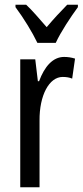

<svg xmlns="http://www.w3.org/2000/svg" viewBox="-20 -786 347 806"><path d="M137 -606H214C235 -652 277 -715 307 -756V-766H262C228 -731 210 -712 176 -672C146 -706 115 -743 90 -766H45V-756C80 -709 116 -650 137 -606ZM249 -547C202 -547 167 -507 144 -445H139L128 -537H65V0H146V-280C145 -385 186 -463 243 -463C258 -463 271 -461 283 -456L295 -540C279 -545 264 -547 249 -547Z"/></svg>

Font: Noto Sans Sinhala ExtraCondensed
Style: Regular
Weight: 400
Width: 2
Designer: Jelle Bosma - Monotype Design Team
Foundry: Monotype Imaging Inc.
Version: Version 2.006